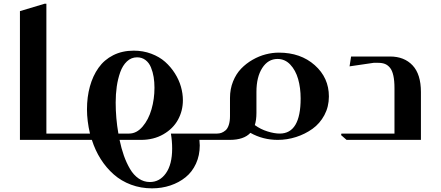

<svg xmlns="http://www.w3.org/2000/svg" viewBox="-20 -757 2387 1039"><path d="M318.8 0H87.9V-696.8L221.2 -736.8H231V-34.2H318.8Q323.2 -34.2 326.2 -31.2Q329.1 -28.3 329.1 -23.9V-9.8Q329.1 0 318.8 0Z M1071.8 0H1059.1Q1061 19.5 1061 29.8Q1061 84 1040.5 128.7Q1020 173.3 984.4 202.1Q948.7 231 902.1 246.6Q855.5 262.2 802.7 262.2Q742.2 262.2 689.2 242.4Q636.2 222.7 595.7 187Q555.2 151.4 525.1 104Q495.1 56.6 477.1 0H318.8Q309.1 0 309.1 -9.8V-23.9Q309.1 -34.2 318.8 -34.2H466.8Q450.7 -103.5 450.7 -165Q450.7 -232.4 466.6 -289.6Q482.4 -346.7 513.2 -390.1Q543.9 -433.6 592.8 -458.3Q641.6 -482.9 703.6 -482.9Q754.4 -482.9 798.6 -466.3Q842.8 -449.7 873.5 -422.4Q904.3 -395 926.5 -359.9Q948.7 -324.7 959.2 -287.6Q969.7 -250.5 969.7 -214.8Q969.7 -157.2 943.1 -108.9Q916.5 -60.5 864 -30.3Q811.5 0 742.7 0H627Q636.7 46.4 650.4 85.2Q664.1 124 683.6 157.2Q703.1 190.4 730.7 209.2Q758.3 228 791 228Q844.2 228 877.9 180.4Q911.6 132.8 911.6 46.9Q911.6 6.3 904.8 -34.2H1071.8Q1076.2 -34.2 1079.1 -31.2Q1082 -28.3 1082 -23.9V-9.8Q1082 0 1071.8 0ZM620.6 -34.2H678.7Q719.2 -34.2 751.5 -71.8Q783.7 -109.4 799.8 -165.3Q815.9 -221.2 815.9 -282.2Q815.9 -313 811.5 -340.1Q807.1 -367.2 796.9 -392.3Q786.6 -417.5 767.3 -432.1Q748 -446.8 721.7 -446.8Q690.4 -446.8 667 -424.8Q643.6 -402.8 630.6 -366.2Q617.7 -329.6 611.8 -288.6Q606 -247.6 606 -202.1Q606 -117.7 620.6 -34.2Z M1154.8 -34.2Q1167 -34.2 1178 -38.1Q1189 -42 1200.2 -51.3Q1211.4 -60.5 1218 -80.6Q1224.6 -100.6 1224.6 -128.9V-227.1Q1224.6 -275.4 1241.2 -316.4Q1257.8 -357.4 1284.9 -385.5Q1312 -413.6 1346.9 -433.6Q1381.8 -453.6 1418 -462.9Q1454.1 -472.2 1488.8 -472.2Q1606.9 -472.2 1683.3 -404.3Q1759.8 -336.4 1759.8 -234.9Q1759.8 -179.7 1735.4 -134Q1710.9 -88.4 1670.9 -59.8Q1630.9 -31.2 1582.3 -15.6Q1533.7 0 1482.9 0Q1402.8 0 1335 -38.1Q1299.8 0 1222.7 0H1071.8Q1062 0 1062 -9.8V-23.9Q1062 -34.2 1071.8 -34.2ZM1367.7 -146Q1367.7 -107.4 1358.9 -80.1Q1390.6 -57.1 1427.7 -45.7Q1464.8 -34.2 1493.7 -34.2Q1606.9 -34.2 1606.9 -224.1Q1606.9 -281.7 1593.3 -329.3Q1579.6 -377 1550.8 -407.5Q1522 -438 1481.9 -438Q1430.7 -438 1399.2 -389.2Q1367.7 -340.3 1367.7 -259.8Z M2257.8 -258.8V0H1855.5L1825.7 -25.9L1827.6 -34.2H2114.7V-279.8Q2114.7 -320.3 2108.6 -347.9Q2102.5 -375.5 2090.6 -390.1Q2078.6 -404.8 2063.5 -410.9Q2048.3 -417 2026.9 -417H2002L1871.6 -397.9L1879.9 -451.2H2090.8Q2167.5 -451.2 2212.6 -403.3Q2257.8 -355.5 2257.8 -258.8Z"/></svg>

Font: Laureen pro
Style: Bold
Weight: 700
Designer: Ahmed zaza
Foundry: zazatype
Version: Version 1.000